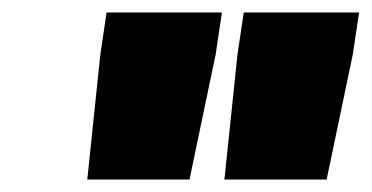

<svg xmlns="http://www.w3.org/2000/svg" viewBox="-20 -779 596 308"><path d="M141 -692 151 -759H336L326 -692L284 -491H120ZM361 -692 371 -759H556L546 -692L504 -491H340Z"/></svg>

Font: Exo Black
Style: Italic
Weight: 900
Italic angle: -9°
Designer: Natanael Gama
Foundry: Natanael Gama
Version: Version 1.500; ttfautohint (v1.6)